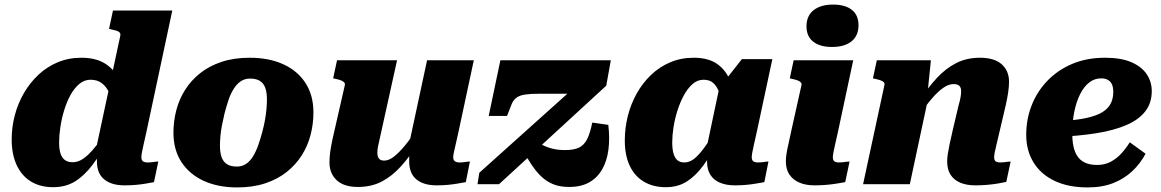

<svg xmlns="http://www.w3.org/2000/svg" viewBox="-20 -804 5069 838"><path d="M212 13Q156 13 115.5 -11.5Q75 -36 53 -83Q31 -130 31 -196Q31 -249 44.5 -300.5Q58 -352 84 -397Q110 -442 147 -477Q184 -512 231.5 -532Q279 -552 335 -552Q397 -552 437 -527.5Q477 -503 498 -461Q519 -419 524 -366L473 -349Q466 -381 454 -404.5Q442 -428 423 -442Q404 -456 375 -456Q348 -456 326 -437.5Q304 -419 287.5 -389Q271 -359 260 -322.5Q249 -286 243.5 -249.5Q238 -213 238 -182Q238 -152 244.5 -133Q251 -114 264 -105Q277 -96 297 -96Q315 -96 331.5 -104.5Q348 -113 365.5 -129.5Q383 -146 403 -172Q423 -198 448 -232L458 -200Q420 -133 384.5 -85.5Q349 -38 308 -12.5Q267 13 212 13ZM523 5Q467 5 435 -21Q403 -47 403 -99Q403 -104 403 -109.5Q403 -115 403.5 -123Q404 -131 405 -141L394 -130L505 -648Q507 -656 502.5 -661.5Q498 -667 488.5 -670Q479 -673 465 -676L456 -678L473 -758H732L619 -228Q612 -196 607 -174.5Q602 -153 599.5 -139Q597 -125 597 -118Q597 -105 604 -100Q611 -95 625 -95Q638 -95 650.5 -97Q663 -99 671 -99L652 -9Q636 -6 615.5 -2.5Q595 1 572 3Q549 5 523 5Z M1125 -229Q1132 -255 1136.5 -280Q1141 -305 1143 -328Q1145 -351 1145 -371Q1145 -400 1138 -420Q1131 -440 1115 -450.5Q1099 -461 1071 -461Q1048 -461 1030.5 -449Q1013 -437 999.5 -415.5Q986 -394 977 -366.5Q968 -339 960 -309Q954 -283 949 -258Q944 -233 942 -210Q940 -187 940 -167Q940 -139 947 -118.5Q954 -98 970.5 -87.5Q987 -77 1014 -77Q1037 -77 1054.5 -89Q1072 -101 1085 -122.5Q1098 -144 1107.5 -171.5Q1117 -199 1125 -229ZM737 -225Q737 -275 749.5 -323Q762 -371 788 -412Q814 -453 853.5 -484.5Q893 -516 947 -534Q1001 -552 1070 -552Q1154 -552 1216.5 -523.5Q1279 -495 1313.5 -441.5Q1348 -388 1348 -313Q1348 -263 1335.5 -215Q1323 -167 1297 -126Q1271 -85 1231.5 -53.5Q1192 -22 1138 -4Q1084 14 1015 14Q932 14 869.5 -14.5Q807 -43 772 -96.5Q737 -150 737 -225Z M1637 -197Q1632 -177 1629.5 -163Q1627 -149 1627 -137Q1627 -126 1630 -118.5Q1633 -111 1639.5 -107Q1646 -103 1657 -103Q1677 -103 1699.5 -120.5Q1722 -138 1748 -169.5Q1774 -201 1801 -243L1804 -177Q1768 -120 1729.5 -77.5Q1691 -35 1646 -11.5Q1601 12 1542 12Q1481 12 1449.5 -17.5Q1418 -47 1418 -95Q1418 -118 1421.5 -143Q1425 -168 1432 -200L1485 -432Q1487 -439 1482 -444.5Q1477 -450 1467.5 -453.5Q1458 -457 1444 -460L1434 -462L1451 -541H1713ZM1981 -228Q1974 -196 1969 -174.5Q1964 -153 1961 -139Q1958 -125 1958 -118Q1958 -106 1965 -100.5Q1972 -95 1986 -95Q1999 -95 2011 -97Q2023 -99 2031 -99L2013 -9Q1996 -6 1975.5 -2.5Q1955 1 1932.5 3Q1910 5 1886 5Q1829 5 1797.5 -21Q1766 -47 1766 -99Q1766 -104 1766 -110.5Q1766 -117 1766.5 -126.5Q1767 -136 1768 -147L1757 -136L1844 -541H2048Z M2464 12Q2422 12 2392 -1Q2362 -14 2339.5 -36.5Q2317 -59 2298.5 -87.5Q2280 -116 2261 -147L2310 -196Q2325 -184 2343.5 -173.5Q2362 -163 2387.5 -156Q2413 -149 2447 -149Q2485 -149 2507.5 -160Q2530 -171 2543 -197.5Q2556 -224 2565 -269L2635 -259Q2642 -200 2635.5 -150.5Q2629 -101 2608 -64.5Q2587 -28 2551.5 -8Q2516 12 2464 12ZM2158 0H2064L2072 -50L2491 -426L2504 -395H2339Q2298 -395 2273 -391.5Q2248 -388 2234 -377.5Q2220 -367 2213 -349L2193 -298H2113L2164 -541H2646L2626 -430Z M3190 -329 3135 -336Q3129 -372 3119.5 -399Q3110 -426 3094 -441Q3078 -456 3051 -456Q3024 -456 3002.5 -437Q2981 -418 2964.5 -387.5Q2948 -357 2936.5 -320.5Q2925 -284 2919.5 -248Q2914 -212 2914 -183Q2914 -152 2920 -132.5Q2926 -113 2937.5 -104Q2949 -95 2967 -95Q2989 -95 3009 -110.5Q3029 -126 3052 -157Q3075 -188 3105 -235L3122 -198Q3085 -130 3051 -83.5Q3017 -37 2978 -12Q2939 13 2886 13Q2830 13 2789.5 -11.5Q2749 -36 2728 -81.5Q2707 -127 2707 -191Q2707 -245 2720 -297Q2733 -349 2758.5 -395Q2784 -441 2821 -476.5Q2858 -512 2905 -532Q2952 -552 3008 -552Q3073 -552 3112 -523.5Q3151 -495 3169.5 -445.5Q3188 -396 3190 -329ZM3351 -546 3283 -228Q3276 -196 3271 -174.5Q3266 -153 3263.5 -139Q3261 -125 3261 -118Q3261 -105 3268 -100Q3275 -95 3288 -95Q3302 -95 3314 -97Q3326 -99 3334 -99L3316 -9Q3299 -6 3278.5 -2.5Q3258 1 3235 3Q3212 5 3187 5Q3150 5 3122.5 -6.5Q3095 -18 3080.5 -41Q3066 -64 3066 -99Q3066 -106 3066.5 -116Q3067 -126 3068 -141L3058 -130L3120 -424L3131 -435L3218 -546Z M3410 -100Q3410 -114 3412.5 -131.5Q3415 -149 3421 -174.5Q3427 -200 3435 -239L3478 -432Q3480 -439 3475 -444.5Q3470 -450 3460 -453.5Q3450 -457 3436 -460L3427 -462L3444 -541H3704L3637 -227Q3630 -196 3625 -174Q3620 -152 3617.5 -138.5Q3615 -125 3615 -118Q3615 -105 3621.5 -100Q3628 -95 3642 -95Q3651 -95 3659.5 -96Q3668 -97 3675 -98Q3682 -99 3688 -99L3669 -9Q3652 -6 3630.5 -2.5Q3609 1 3584.5 3Q3560 5 3534 5Q3497 5 3469 -7Q3441 -19 3425.5 -42Q3410 -65 3410 -100ZM3500 -689Q3500 -735 3531 -759.5Q3562 -784 3616 -784Q3669 -784 3698 -761Q3727 -738 3727 -694Q3727 -648 3696.5 -623.5Q3666 -599 3611 -599Q3559 -599 3529.5 -622Q3500 -645 3500 -689Z M3747 0H3951L4036 -398L4028 -394L4043 -541H3807L3790 -462L3799 -460Q3813 -457 3823 -453.5Q3833 -450 3837.5 -445Q3842 -440 3840 -432ZM4342 -227 4369 -342Q4376 -373 4380 -399Q4384 -425 4384 -447Q4384 -495 4352 -523.5Q4320 -552 4257 -552Q4199 -552 4153 -528.5Q4107 -505 4068 -462.5Q4029 -420 3991 -363L3993 -301Q4020 -342 4046 -372.5Q4072 -403 4096 -420Q4120 -437 4142 -437Q4160 -437 4167.5 -429Q4175 -421 4175 -406Q4175 -395 4172.5 -380Q4170 -365 4164 -345L4139 -239Q4130 -200 4124.5 -174Q4119 -148 4116.5 -131Q4114 -114 4114 -99Q4114 -64 4129 -41Q4144 -18 4171.5 -6.5Q4199 5 4236 5Q4262 5 4286 3Q4310 1 4332 -2.5Q4354 -6 4372 -10L4391 -99Q4386 -99 4378.5 -98Q4371 -97 4362.5 -96Q4354 -95 4346 -95Q4332 -95 4325.5 -100Q4319 -105 4319 -118Q4319 -125 4321.5 -138.5Q4324 -152 4329.5 -174Q4335 -196 4342 -227Z M4727 14Q4643 14 4583 -14.5Q4523 -43 4491 -95Q4459 -147 4459 -216Q4459 -283 4482.5 -343.5Q4506 -404 4551 -451Q4596 -498 4659.5 -525Q4723 -552 4803 -552Q4873 -552 4918 -532.5Q4963 -513 4985 -480Q5007 -447 5007 -406Q5007 -355 4979 -318.5Q4951 -282 4897 -258.5Q4843 -235 4765 -222.5Q4687 -210 4585 -206L4589 -275Q4654 -277 4701 -285Q4748 -293 4778.5 -307.5Q4809 -322 4824 -345.5Q4839 -369 4839 -403Q4839 -422 4833.5 -435Q4828 -448 4816 -455Q4804 -462 4786 -462Q4757 -462 4734 -444Q4711 -426 4694.5 -393.5Q4678 -361 4669 -317Q4660 -273 4660 -221Q4660 -172 4672 -142Q4684 -112 4708 -98Q4732 -84 4768 -84Q4802 -84 4828 -98Q4854 -112 4874.5 -134.5Q4895 -157 4911 -183L4980 -133Q4957 -90 4922 -57Q4887 -24 4839 -5Q4791 14 4727 14Z"/></svg>

Font: Roboto Serif 20pt ExtraBold
Style: Italic
Weight: 800
Italic angle: -10°
Version: Version 1.007